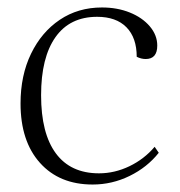

<svg xmlns="http://www.w3.org/2000/svg" viewBox="-20 -482 483 514"><path d="M228 12Q139 12 87 -46Q35 -104 35 -205Q35 -280 63 -338Q91 -396 140 -429Q189 -462 253 -462Q294 -462 327.5 -448.5Q361 -435 381 -411.5Q401 -388 401 -360Q401 -324 370 -324Q358 -324 346 -330Q346 -381 318.5 -409Q291 -437 240 -437Q167 -437 128.5 -382.5Q90 -328 90 -227Q90 -125 129.5 -71.5Q169 -18 245 -18Q287 -18 326.5 -37Q366 -56 394 -89L405 -73Q374 -34 327 -11Q280 12 228 12Z"/></svg>

Font: Petrona ExtraLight
Style: Regular
Weight: 200
Designer: Ringo R. Seeber
Foundry: Ringo R. Seeber
Version: Version 2.001; ttfautohint (v1.8.3)